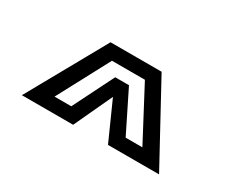

<svg xmlns="http://www.w3.org/2000/svg" viewBox="-53 -840 562 477"><g transform="rotate(30 228.0 -602.0)"><path d="M31 -490 156 -714H302.5L424.5 -490H278L229 -599.5L178 -490ZM103 -527.5H151L209.5 -644.5H249L307 -527.5H355L276.5 -676H182Z"/></g></svg>

Font: Tourney Medium
Style: Regular
Weight: 500
Designer: Tyler Finck
Foundry: Etcetera Type Co
Version: Version 1.015